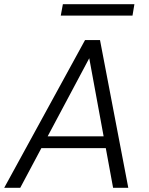

<svg xmlns="http://www.w3.org/2000/svg" viewBox="-32 -890 705 910"><path d="M-12 0 371 -700H442L576 0H504L391 -614L64 0ZM119 -188 148 -244H497L507 -188ZM256 -816 266 -870H605L596 -816Z"/></svg>

Font: DM Sans 18pt Light
Style: Italic
Weight: 300
Italic angle: -10°
Designer: Colophon Foundry, Jonny Pinhorn
Foundry: Colophon Foundry
Version: Version 4.004;gftools[0.9.30]